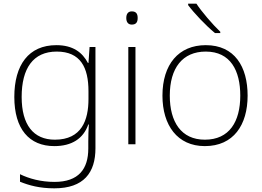

<svg xmlns="http://www.w3.org/2000/svg" viewBox="-20 -786 1428 1046"><path d="M287 -540C136 -540 58 -432 58 -258C58 -83 139 10 276 10C370 10 434 -30 461 -108H464C462 -74 461 -49 461 -15V23C461 134 409 205 277 205C202 205 138 187 89 163V204C138 224 196 240 276 240C437 240 500 154 500 22V-530H468L462 -443H459C429 -500 378 -540 287 -540ZM289 -505C419 -505 462 -418 462 -289V-246C462 -132 425 -25 279 -25C162 -25 98 -106 98 -258C98 -413 160 -505 289 -505Z M698 -724C677 -724 668 -709 668 -688C668 -667 677 -652 698 -652C723 -652 730 -667 730 -688C730 -709 723 -724 698 -724ZM718 -530H679V0H718Z M1050 -766H1005V-758C1037 -715 1100 -648 1151 -606H1180V-613C1138 -653 1078 -723 1050 -766ZM1329 -265C1329 -423 1258 -540 1101 -540C953 -540 865 -435 865 -265C865 -104 946 10 1096 10C1252 10 1329 -105 1329 -265ZM905 -265C905 -415 974 -505 1101 -505C1236 -505 1289 -401 1289 -265C1289 -124 1230 -25 1096 -25C967 -25 905 -122 905 -265Z"/></svg>

Font: Noto Sans Canadian Aboriginal ExtraLight
Style: Regular
Weight: 200
Designer: Monotype Design Team, Typotheque's Kevin King
Foundry: Monotype Imaging Inc.
Version: Version 2.004